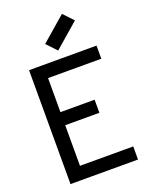

<svg xmlns="http://www.w3.org/2000/svg" viewBox="-191 -1171 983 1267"><g transform="rotate(-20 300.0 -537.5)"><path d="M77 0V-800H551V-708H104L177 -781V-396L104 -469H417V-377H104L177 -450V-19L104 -92H551V0ZM302 -856 236 -926 408 -1075 474 -1005Z"/></g></svg>

Font: Victor Mono
Style: Bold
Weight: 700
Monospace: yes
Designer: Rune Bjørnerås
Version: Version 1.561;gftools[0.9.30]